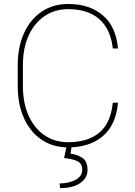

<svg xmlns="http://www.w3.org/2000/svg" viewBox="-20 -741 688 978"><path d="M554.7 -217.8H581.1Q570.3 -102.5 502.4 -46.4Q434.6 9.8 327.6 9.8Q249.5 9.8 191.7 -29.5Q133.8 -68.8 102.1 -139.2Q70.3 -209.5 70.3 -302.2V-408.7Q70.3 -501.5 102.1 -571.8Q133.8 -642.1 191.7 -681.4Q249.5 -720.7 327.6 -720.7Q434.6 -720.7 502.4 -664.3Q570.3 -607.9 581.1 -494.1H554.7Q543.9 -591.8 486.3 -643.1Q428.7 -694.3 327.6 -694.3Q258.8 -694.3 206.8 -658.9Q154.8 -623.5 125.7 -559.6Q96.7 -495.6 96.7 -409.7V-302.2Q96.7 -216.3 125.7 -151.9Q154.8 -87.4 206.8 -52Q258.8 -16.6 327.6 -16.6Q426.8 -16.6 485.4 -64.9Q543.9 -113.3 554.7 -217.8ZM318.8 4.9H344.7L339.4 42Q372.1 45.4 398.9 62.7Q425.8 80.1 425.8 124.5Q425.8 166 388.4 191.7Q351.1 217.3 286.6 217.3L283.2 193.4Q309.6 193.4 336.2 186.3Q362.8 179.2 380.9 163.8Q398.9 148.4 398.9 124.5Q398.9 92.3 375.5 80.6Q352.1 68.8 306.6 64Z"/></svg>

Font: Vazirmatn UI FD Thin
Style: Regular
Weight: 100
Designer: Saber Rastikerdar
Foundry: Saber Rastikerdar
Version: Version 33.003